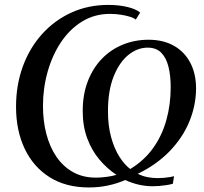

<svg xmlns="http://www.w3.org/2000/svg" viewBox="-20 -772 854 802"><path d="M351.5 11Q255 11 187 -32Q119 -75 83 -151Q47 -227 47 -326Q47 -417 75.5 -494.8Q104 -572.5 156 -630Q208 -687.5 278.2 -719.5Q348.5 -751.5 432.5 -751.5Q476.5 -751.5 512.5 -742.8Q548.5 -734 565.5 -719.5L547 -690Q542 -695.5 526 -701Q510 -706.5 487.2 -710.2Q464.5 -714 439.5 -714Q374.5 -714 322.8 -682Q271 -650 234.8 -595.8Q198.5 -541.5 179 -472.5Q159.5 -403.5 159.5 -329.5Q159.5 -266.5 173.8 -212Q188 -157.5 216 -116.8Q244 -76 285.2 -53Q326.5 -30 380.5 -30Q400.5 -30 423.8 -33Q447 -36 466.5 -41.5Q427.5 -67.5 395.5 -105.2Q363.5 -143 344.5 -193.8Q325.5 -244.5 325.5 -308Q325.5 -378 347 -433.2Q368.5 -488.5 406 -527Q443.5 -565.5 493.5 -585.8Q543.5 -606 600.5 -606Q662.5 -606 707 -580.5Q751.5 -555 775.2 -509.2Q799 -463.5 799 -402Q798.5 -330.5 770.5 -263.2Q742.5 -196 688.2 -140Q634 -84 555.5 -46Q574.5 -36.5 595.5 -32.2Q616.5 -28 639 -28Q651.5 -28 665.2 -29.2Q679 -30.5 690.8 -32.5Q702.5 -34.5 707 -36L702 -4.5Q690.5 -1 675.5 1.2Q660.5 3.5 645.5 4.8Q630.5 6 618.5 6Q589 6 560.2 -0.5Q531.5 -7 503 -20Q470 -5.5 431.5 2.8Q393 11 351.5 11ZM524 -66Q582.5 -101.5 619.8 -153.8Q657 -206 675 -270.8Q693 -335.5 693 -407.5Q693 -455.5 683.8 -493Q674.5 -530.5 653.5 -551.8Q632.5 -573 597 -573Q554 -573 516.2 -542.5Q478.5 -512 454.8 -452.8Q431 -393.5 431 -307.5Q431 -247 444 -199.5Q457 -152 478.2 -118.2Q499.5 -84.5 524 -66Z"/></svg>

Font: Merriweather 120pt
Style: Italic
Weight: 400
Italic angle: -7.8°
Version: Version 2.101